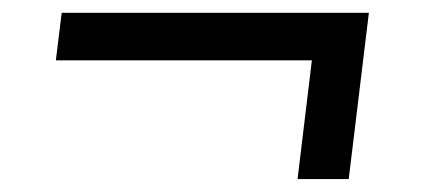

<svg xmlns="http://www.w3.org/2000/svg" viewBox="-20 -378 666 296"><path d="M75.1 -358.3H548.7L517.6 -101.9H438.7L460.8 -285H66.1Z"/></svg>

Font: Merriweather Light
Style: Italic
Weight: 300
Italic angle: -7.8°
Designer: Eben Sorkin
Foundry: Eben Sorkin
Version: Version 2.101